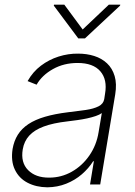

<svg xmlns="http://www.w3.org/2000/svg" viewBox="-20 -780 571 812"><path d="M180.2 12.2Q132.8 11.7 96.7 -7.1Q60.5 -25.9 43 -62.3Q25.4 -98.6 33.2 -149.9Q39.1 -184.1 55.4 -210.2Q71.8 -236.3 100.1 -255.1Q128.4 -273.9 169.9 -286.1Q211.4 -298.3 267.1 -305.2Q309.1 -310.1 342.5 -314.9Q376 -319.8 396.7 -330.3Q417.5 -340.8 420.9 -361.3L424.3 -383.8Q434.6 -443.4 404.3 -478.5Q374 -513.7 308.1 -513.7Q250 -513.7 203.9 -487.8Q157.7 -461.9 134.8 -421.9L96.7 -437Q119.1 -476.6 153.1 -502.2Q187 -527.8 227.8 -540.8Q268.6 -553.7 310.5 -553.2Q347.2 -553.2 378.7 -543.2Q410.2 -533.2 432.6 -512.2Q455.1 -491.2 464.8 -458.5Q474.6 -425.8 467.3 -380.9L403.8 0H360.8L377 -98.1H374Q355 -67.9 326.2 -43Q297.4 -18.1 260.3 -3.2Q223.1 11.7 180.2 12.2ZM188 -28.8Q239.3 -28.8 283.4 -53.7Q327.6 -78.6 357.9 -122.3Q388.2 -166 397 -221.2L410.6 -301.8Q401.4 -294.9 385 -289.3Q368.7 -283.7 348.4 -279.3Q328.1 -274.9 306.6 -272Q285.2 -269 265.1 -266.6Q204.6 -259.8 164.8 -244.9Q125 -230 103.5 -206.3Q82 -182.6 76.2 -148.4Q66.9 -92.8 98.9 -60.5Q130.9 -28.3 188 -28.8ZM252 -760.3 329.6 -655.3 440.4 -760.3H488.8L487.8 -756.3L339.4 -617.7H311L207.5 -756.3L208.5 -760.3Z"/></svg>

Font: Inter Tight ExtraLight
Style: Italic
Weight: 250
Italic angle: -9.39999°
Designer: Rasmus Andersson
Foundry: rsms
Version: Version 3.004